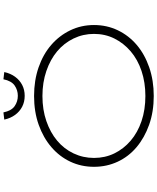

<svg xmlns="http://www.w3.org/2000/svg" viewBox="84 -1012 938 1147"><g transform="rotate(-90 553.5 -439.0)"><path d="M553 10Q459 10 381.5 -17.5Q304 -45 247.5 -92.5Q191 -140 160.5 -205.5Q130 -271 130 -347Q130 -423 160.5 -488Q191 -553 247.5 -601.5Q304 -650 381.5 -677.5Q459 -705 553 -705Q646 -705 724 -678Q802 -651 858 -602.5Q914 -554 945.5 -488.5Q977 -423 977 -347Q977 -270 945.5 -204.5Q914 -139 858 -91.5Q802 -44 724 -17Q646 10 553 10ZM553 -40Q634 -40 702.5 -63Q771 -86 820 -128Q869 -170 896.5 -225.5Q924 -281 924 -347Q924 -412 896.5 -469Q869 -526 820 -567Q771 -608 702.5 -631.5Q634 -655 553 -655Q471 -655 403 -631.5Q335 -608 286 -567Q237 -526 210 -469Q183 -412 183 -347Q183 -281 210 -225.5Q237 -170 286 -128Q335 -86 403 -63Q471 -40 553 -40ZM554 -761Q518 -761 489 -776Q460 -791 440 -818.5Q420 -846 412 -883L455 -888Q465 -840 492.5 -821Q520 -802 554 -802Q588 -802 615.5 -821Q643 -840 653 -888L696 -883Q688 -846 668 -818.5Q648 -791 619 -776Q590 -761 554 -761Z"/></g></svg>

Font: Lexend Zetta ExtraLight
Style: Regular
Weight: 250
Version: Version 1.007